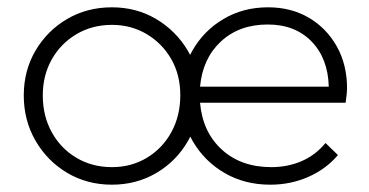

<svg xmlns="http://www.w3.org/2000/svg" viewBox="-20 -495 1010 525"><path d="M286 10Q218 10 163.5 -22.5Q109 -55 77 -110.5Q45 -166 45 -234Q45 -302 77 -356.5Q109 -411 163.5 -443Q218 -475 286 -475Q353 -475 407 -443Q461 -411 493.5 -356.5Q526 -302 526 -234Q526 -165 494 -109.5Q462 -54 407.5 -22Q353 10 286 10ZM286 -38Q339 -38 381.5 -63.5Q424 -89 448.5 -133.5Q473 -178 473 -235Q473 -290 448.5 -333Q424 -376 381.5 -401.5Q339 -427 286 -427Q232 -427 189 -401.5Q146 -376 121.5 -332.5Q97 -289 97 -234Q97 -178 121.5 -133.5Q146 -89 189 -63.5Q232 -38 286 -38ZM719 10Q649 10 594 -22Q539 -54 507 -109Q475 -164 475 -233Q475 -302 506 -356.5Q537 -411 591 -443Q645 -475 713 -475Q776 -475 824.5 -446.5Q873 -418 901 -368Q929 -318 929 -253Q929 -241 925 -214H527Q534 -134 586.5 -86Q639 -38 722 -38Q767 -38 805 -54.5Q843 -71 870 -104L904 -71Q872 -33 823.5 -11.5Q775 10 719 10ZM712 -428Q634 -428 584 -381.5Q534 -335 527 -258H879Q877 -335 832 -381.5Q787 -428 712 -428Z"/></svg>

Font: Outfit ExtraLight
Style: Regular
Weight: 200
Designer: Rodrigo Fuenzalida
Foundry: fragTYPE
Version: Version 1.100; ttfautohint (v1.8.4.7-5d5b);gftools[0.9.27]